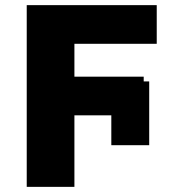

<svg xmlns="http://www.w3.org/2000/svg" viewBox="-20 -727 719 747"><path d="M560.5 -162.1H413.1V-278.3H269.5V0H84V-707H589.8V-556.6H269.5V-428.7H539.1V-410.2H560.5Z"/></svg>

Font: Pretendard JP Black
Style: Regular
Weight: 900
Designer: Base glyphs from Inter by Rasmus Andersson; Hangeul glyphs from Noto Sans CJK(Source Han Sans) by Jang Soo-young and Kan
Foundry: Kil Hyung-jin
Version: Version 1.309